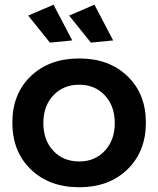

<svg xmlns="http://www.w3.org/2000/svg" viewBox="-20 -786 668 811"><path d="M206.1 -766.1 285.2 -615.2 190.9 -606 99.1 -720.2ZM378.9 -766.1 458 -615.2 363.8 -606 272 -720.2ZM314.9 -539.1Q440.4 -539.1 518.3 -464.4Q596.2 -389.6 596.2 -268.1Q596.2 -146 518.3 -70.6Q440.4 4.9 314.9 4.9Q188.5 4.9 110.4 -70.3Q32.2 -145.5 32.2 -268.1Q32.2 -389.6 110.1 -464.4Q188 -539.1 314.9 -539.1ZM314.9 -428.2Q247.6 -428.2 205.3 -383.3Q163.1 -338.4 163.1 -266.1Q163.1 -193.8 205.3 -148.9Q247.6 -104 314.9 -104Q380.9 -104 422.9 -149.2Q464.8 -194.3 464.8 -266.1Q464.8 -337.9 422.9 -383.1Q380.9 -428.2 314.9 -428.2Z"/></svg>

Font: Montserrat-Arabic Medium
Style: Regular
Weight: 500
Designer: Mohamed Gaber
Foundry: Kief Type Foundry
Version: Version 5.008;PS 005.008;hotconv 1.0.88;makeotf.lib2.5.64775